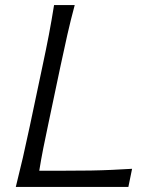

<svg xmlns="http://www.w3.org/2000/svg" viewBox="-20 -733 611 753"><path d="M42 0Q57 -60 69.8 -115.2Q82.5 -170.5 96.5 -236.5L146.5 -473Q161 -540.5 171.8 -597Q182.5 -653.5 192 -713H273Q257 -653.5 244.2 -597Q231.5 -540.5 217 -472.5L169.5 -247Q158.5 -196 149.8 -151.8Q141 -107.5 134 -63.5H232Q290.5 -63.5 335.2 -64.2Q380 -65 418.8 -66.8Q457.5 -68.5 498 -71L483.5 0Z"/></svg>

Font: Commissioner Flair Light
Style: Italic
Weight: 300
Italic angle: -12°
Designer: Kostas Bartsokas
Foundry: Kostas Bartsokas
Version: Version 1.000; ttfautohint (v1.8.3)